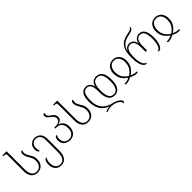

<svg xmlns="http://www.w3.org/2000/svg" viewBox="274 -2248 3977 3977"><g transform="rotate(-45 2262.0 -260.0)"><path d="M287 10Q198 10 149.5 -50.5Q101 -111 101 -224V-663Q101 -695 96 -710.5Q91 -726 76 -730.5Q61 -735 32 -735H24V-760H143V-226Q143 -129 179 -74.5Q215 -20 287 -20Q359 -20 396.5 -68.5Q434 -117 434 -193Q434 -247 417.5 -281.5Q401 -316 382 -347Q364 -376 349 -408.5Q334 -441 334 -488Q334 -512 344 -529Q354 -546 370 -546Q382 -546 388 -539Q373 -523 373 -491Q373 -451 386 -422.5Q399 -394 415 -368Q436 -335 456 -296.5Q476 -258 476 -194Q476 -101 425 -45.5Q374 10 287 10Z M742 250Q655 250 607.5 194.5Q560 139 560 50Q560 -15 580 -50.5Q600 -86 620 -86Q628 -86 636 -81Q622 -61 611.5 -29Q601 3 601 52Q601 98 617 136.5Q633 175 664 197.5Q695 220 742 220Q811 220 847 165.5Q883 111 883 9V-347Q883 -434 844.5 -475Q806 -516 747 -516Q692 -516 655.5 -478Q619 -440 619 -374Q619 -350 624 -327.5Q629 -305 639 -286Q631 -281 624 -281Q606 -281 592.5 -308.5Q579 -336 579 -376Q579 -427 601 -465.5Q623 -504 661 -525Q699 -546 747 -546Q823 -546 873.5 -495Q924 -444 924 -343V7Q924 128 875 189Q826 250 742 250Z M1238 10Q1186 10 1144 -10.5Q1102 -31 1077 -70.5Q1052 -110 1052 -167Q1052 -210 1067 -237.5Q1082 -265 1102 -265Q1110 -265 1117 -260Q1107 -243 1100.5 -221.5Q1094 -200 1094 -170Q1094 -95 1136 -57.5Q1178 -20 1238 -20Q1303 -20 1344 -65.5Q1385 -111 1385 -197Q1385 -282 1344 -329.5Q1303 -377 1231 -377H1190V-408H1232Q1291 -408 1326.5 -433Q1362 -458 1362 -504Q1362 -534 1350 -555Q1338 -576 1319.5 -591Q1301 -606 1281 -621Q1254 -640 1232.5 -663Q1211 -686 1211 -725Q1211 -743 1219.5 -756.5Q1228 -770 1243 -770Q1254 -770 1260 -763Q1251 -749 1251 -724Q1251 -696 1268 -677Q1285 -658 1309 -642Q1331 -627 1353 -609Q1375 -591 1389.5 -566.5Q1404 -542 1404 -506Q1404 -462 1373 -432.5Q1342 -403 1291 -393V-391Q1347 -383 1387 -332.5Q1427 -282 1427 -197Q1427 -99 1375 -44.5Q1323 10 1238 10Z M1771 10Q1682 10 1633.5 -50.5Q1585 -111 1585 -224V-663Q1585 -695 1580 -710.5Q1575 -726 1560 -730.5Q1545 -735 1516 -735H1508V-760H1627V-226Q1627 -129 1663 -74.5Q1699 -20 1771 -20Q1843 -20 1880.5 -68.5Q1918 -117 1918 -193Q1918 -247 1901.5 -281.5Q1885 -316 1866 -347Q1848 -376 1833 -408.5Q1818 -441 1818 -488Q1818 -512 1828 -529Q1838 -546 1854 -546Q1866 -546 1872 -539Q1857 -523 1857 -491Q1857 -451 1870 -422.5Q1883 -394 1899 -368Q1920 -335 1940 -296.5Q1960 -258 1960 -194Q1960 -101 1909 -45.5Q1858 10 1771 10Z M2550 8Q2461 8 2413.5 -59.5Q2366 -127 2366 -268V-300Q2366 -408 2336.5 -462Q2307 -516 2243 -516Q2175 -516 2145 -454.5Q2115 -393 2115 -277Q2115 -181 2140.5 -115.5Q2166 -50 2208 -8.5Q2250 33 2300 55.5Q2350 78 2398 89Q2453 100 2496.5 122Q2540 144 2565.5 170.5Q2591 197 2591 222Q2591 250 2560 250Q2560 211 2527 180.5Q2494 150 2441.5 132.5Q2389 115 2330 115Q2289 115 2254 123.5Q2219 132 2196 144L2184 124Q2230 95 2304 92V90Q2187 46 2130 -47.5Q2073 -141 2073 -277Q2073 -414 2116.5 -480Q2160 -546 2241 -546Q2298 -546 2337.5 -510.5Q2377 -475 2388 -406H2390Q2400 -475 2444 -510.5Q2488 -546 2547 -546Q2732 -546 2732 -268Q2732 -128 2683 -60Q2634 8 2550 8ZM2547 -516Q2471 -516 2439.5 -456Q2408 -396 2408 -268Q2408 -156 2439.5 -89.5Q2471 -23 2550 -23Q2621 -23 2655.5 -86.5Q2690 -150 2690 -268Q2690 -391 2656.5 -453.5Q2623 -516 2547 -516Z M2887 10Q2857 10 2856 -21Q2898 -21 2933.5 -28.5Q2969 -36 3004 -54Q2936 -97 2891.5 -162Q2847 -227 2846 -327Q2845 -391 2868.5 -440.5Q2892 -490 2935.5 -518Q2979 -546 3038 -546Q3097 -546 3139.5 -518.5Q3182 -491 3205.5 -442Q3229 -393 3228 -327Q3228 -232 3183.5 -165.5Q3139 -99 3071 -55Q3108 -36 3145 -28.5Q3182 -21 3225 -21Q3224 -6 3217 2Q3210 10 3193 10Q3158 10 3117 -2Q3076 -14 3037 -35Q2999 -14 2959.5 -2Q2920 10 2887 10ZM3037 -71Q3106 -111 3145.5 -174Q3185 -237 3186 -327Q3188 -409 3149 -462.5Q3110 -516 3037 -516Q2988 -516 2955 -491Q2922 -466 2905 -423Q2888 -380 2888 -327Q2889 -233 2930 -171Q2971 -109 3037 -71Z M3467 8Q3433 8 3404.5 -27.5Q3376 -63 3359.5 -127Q3343 -191 3343 -278V-320Q3343 -492 3407 -584Q3471 -676 3614 -703Q3648 -709 3679 -716.5Q3710 -724 3731 -736.5Q3752 -749 3756 -770H3776Q3776 -737 3757.5 -718Q3739 -699 3703 -687.5Q3667 -676 3613 -665Q3512 -646 3457.5 -594.5Q3403 -543 3383 -460H3386Q3409 -506 3443 -525Q3477 -544 3514 -544Q3565 -544 3605.5 -511Q3646 -478 3655 -404H3657Q3667 -477 3709 -510.5Q3751 -544 3802 -544Q3884 -544 3927 -475.5Q3970 -407 3970 -268Q3970 -186 3953.5 -124.5Q3937 -63 3909 -28Q3881 7 3847 7Q3825 7 3824 -13Q3859 -16 3882 -50Q3905 -84 3916.5 -140.5Q3928 -197 3928 -268Q3928 -392 3897.5 -452.5Q3867 -513 3800 -513Q3734 -513 3705.5 -458.5Q3677 -404 3677 -296V-180H3635V-296Q3635 -405 3607 -459Q3579 -513 3515 -513Q3444 -513 3414 -450.5Q3384 -388 3384 -268Q3384 -196 3396.5 -139Q3409 -82 3432 -48.5Q3455 -15 3488 -12Q3487 8 3467 8Z M4125 10Q4095 10 4094 -21Q4136 -21 4171.5 -28.5Q4207 -36 4242 -54Q4174 -97 4129.5 -162Q4085 -227 4084 -327Q4083 -391 4106.5 -440.5Q4130 -490 4173.5 -518Q4217 -546 4276 -546Q4335 -546 4377.5 -518.5Q4420 -491 4443.5 -442Q4467 -393 4466 -327Q4466 -232 4421.5 -165.5Q4377 -99 4309 -55Q4346 -36 4383 -28.5Q4420 -21 4463 -21Q4462 -6 4455 2Q4448 10 4431 10Q4396 10 4355 -2Q4314 -14 4275 -35Q4237 -14 4197.5 -2Q4158 10 4125 10ZM4275 -71Q4344 -111 4383.5 -174Q4423 -237 4424 -327Q4426 -409 4387 -462.5Q4348 -516 4275 -516Q4226 -516 4193 -491Q4160 -466 4143 -423Q4126 -380 4126 -327Q4127 -233 4168 -171Q4209 -109 4275 -71Z"/></g></svg>

Font: Noto Serif Georgian SemiCondensed ExtraLight
Style: Regular
Weight: 200
Width: 4
Designer: Monotype Design Team, Akaki Razmadze
Foundry: Google LLC
Version: Version 2.003; ttfautohint (v1.8.4.7-5d5b)